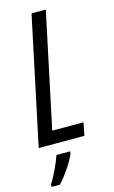

<svg xmlns="http://www.w3.org/2000/svg" viewBox="-140 -766 617 1039"><g transform="rotate(-15 168.5 -246.5)"><path d="M0 0 151 -714H231L95 -72H270L256 0ZM13 221H59Q84 196 116 149Q148 102 159 71V61H83Q73 92 51.5 137Q30 182 13 207Z"/></g></svg>

Font: Noto Sans UI Condensed
Style: Italic
Weight: 400
Width: 3
Italic angle: -12°
Designer: Monotype Design Team
Foundry: Monotype Imaging Inc.
Version: Version 1.901